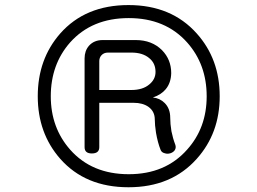

<svg xmlns="http://www.w3.org/2000/svg" viewBox="-20 -748 1040 777"><path d="M395.5 -585.9Q360.4 -585.9 339.8 -562.5Q322.3 -542 322.3 -511.7V-152.3Q322.3 -127 351.6 -127Q381.8 -127 381.8 -152.3V-332H520.5Q557.6 -332 581.1 -315.4Q606.4 -296.9 606.4 -264.6Q606.4 -243.2 611.3 -210.9Q618.2 -170.9 629.9 -141.6Q633.8 -130.9 646.5 -127.9Q657.2 -124 669.9 -127.9Q681.6 -131.8 687.5 -140.6Q693.4 -150.4 689.5 -162.1Q679.7 -187.5 673.8 -216.8Q668.9 -246.1 668.9 -271.5Q668.9 -308.6 646.5 -331.1Q627 -350.6 598.6 -353.5Q631.8 -364.3 650.4 -386.7Q671.9 -412.1 672.9 -452.1Q672.9 -506.8 635.7 -544.9Q594.7 -585.9 529.3 -585.9ZM511.7 -383.8H381.8V-501Q381.8 -514.6 390.6 -524.4Q400.4 -535.2 417 -535.2H511.7Q557.6 -535.2 584 -512.7Q609.4 -492.2 609.4 -457Q609.4 -426.8 584 -406.2Q557.6 -383.8 511.7 -383.8ZM501 -674.8Q649.4 -674.8 737.3 -576.2Q816.4 -487.3 816.4 -358.4Q816.4 -230.5 737.3 -142.6Q649.4 -43 501 -43Q351.6 -43 263.7 -142.6Q185.5 -231.4 185.5 -358.4Q185.5 -487.3 263.7 -576.2Q351.6 -674.8 501 -674.8ZM500 -727.5Q325.2 -727.5 223.6 -612.3Q132.8 -508.8 132.8 -358.4Q132.8 -209 223.6 -105.5Q325.2 9.8 500 9.8Q673.8 9.8 776.4 -105.5Q869.1 -209 869.1 -358.4Q869.1 -508.8 776.4 -612.3Q673.8 -727.5 500 -727.5Z"/></svg>

Font: GulimChe
Style: Regular
Weight: 400
Monospace: yes
Version: Version 2.21